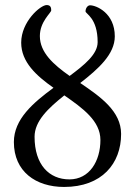

<svg xmlns="http://www.w3.org/2000/svg" viewBox="-20 -727 535 761"><path d="M256 -426C192 -471 138 -519 138 -584C138 -642 183 -676 183 -686C183 -696 181 -707 165 -707C140 -707 64 -641 64 -558C64 -481 124 -427 192 -379C112 -320 35 -255 35 -164C35 -47 122 14 234 14C384 14 460 -79 460 -196C460 -286 379 -343 298 -398C370 -454 435 -512 435 -583C435 -675 362 -706 337 -706C327 -706 319 -694 319 -682C319 -672 367 -656 367 -560C367 -512 315 -470 256 -426ZM117 -185C117 -247 171 -298 235 -349C308 -298 378 -248 378 -172C378 -89 335 -16 255 -16C175 -16 117 -74 117 -185Z"/></svg>

Font: EB Garamond 12
Style: Regular
Weight: 400
Version: Version 0.016+